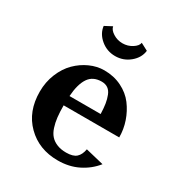

<svg xmlns="http://www.w3.org/2000/svg" viewBox="-157 -752 816 871"><g transform="rotate(30 251.0 -316.5)"><path d="M43.9 0ZM334 -643.1 372.1 -623Q367.7 -585 334.7 -557.6Q301.8 -530.3 258.8 -530.3Q215.8 -530.3 183.1 -557.6Q150.4 -585 146 -623L184.1 -643.1Q186.5 -626 209 -611.6Q231.4 -597.2 258.8 -597.2Q286.1 -597.2 308.8 -611.6Q331.5 -626 334 -643.1ZM168.9 -220.2Q168.9 -185.1 171.9 -158.9Q174.8 -132.8 182.4 -109.6Q189.9 -86.4 202.9 -71.8Q215.8 -57.1 236.6 -48.6Q257.3 -40 285.2 -40Q321.3 -40 337.9 -54.9Q354.5 -69.8 359.9 -100.1L455.1 -77.1Q423.3 -37.1 376.2 -13.7Q329.1 9.8 270 9.8Q171.4 9.8 107.7 -53.5Q43.9 -116.7 43.9 -220.2Q43.9 -271 62 -314.9Q80.1 -358.9 109.4 -387.9Q138.7 -417 175.5 -433.6Q212.4 -450.2 250 -450.2Q300.3 -450.2 341.3 -429.9Q382.3 -409.7 407.5 -376.2Q432.6 -342.8 446.3 -302.5Q460 -262.2 460 -220.2ZM170.9 -270H334Q333 -300.8 329.6 -322.3Q326.2 -343.8 318.8 -362.5Q311.5 -381.3 298.1 -390.6Q284.7 -399.9 265.1 -399.9Q219.7 -399.9 197.5 -366.9Q175.3 -334 170.9 -270Z"/></g></svg>

Font: Pfennig
Style: Bold
Weight: 700
Version: Version 20120410 ; ttfautohint (v0.8)